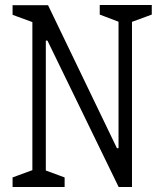

<svg xmlns="http://www.w3.org/2000/svg" viewBox="-20 -751 660 771"><path d="M30.5 -38.5 121.5 -72 110 -45V-685L121.5 -658L30.5 -691.5V-730H173L449.5 -156H456V-691L468.5 -659L380.5 -692.5V-731H589.5V-692.5L498.5 -659L510 -686V0H456.5L170.5 -588H164V-40L148.5 -72L239.5 -38.5V0H30.5Z"/></svg>

Font: Monaspace Xenon Var ExtraLight
Style: Regular
Weight: 200
Designer: Riley Cran and the Lettermatic Team
Version: Version 1.200 (Monaspace Xenon Var)